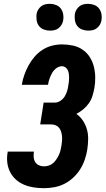

<svg xmlns="http://www.w3.org/2000/svg" viewBox="-20 -975 552 1003"><path d="M210 8Q182 8 156 4Q130 0 106 -10Q82 -20 63 -37Q44 -54 32.5 -77Q21 -100 18 -126.5Q15 -153 20 -180V-183H157V-182Q155 -168 156 -154Q157 -140 164 -128.5Q171 -117 183.5 -111.5Q196 -106 210 -106Q222 -106 234.5 -110Q247 -114 257 -122.5Q267 -131 274.5 -142.5Q282 -154 287.5 -165.5Q293 -177 296 -189.5Q299 -202 301 -214Q303 -226 304 -238.5Q305 -251 304 -263Q303 -275 299.5 -286.5Q296 -298 289 -307Q282 -316 271 -320.5Q260 -325 248 -325H190L208 -439H266Q281 -439 295 -448Q309 -457 317.5 -470.5Q326 -484 330.5 -499Q335 -514 337 -529Q339 -539 340 -549.5Q341 -560 341 -570Q341 -580 339.5 -590Q338 -600 334 -608.5Q330 -617 322 -623Q314 -629 304 -629Q288 -629 274 -618.5Q260 -608 252 -593.5Q244 -579 238.5 -563.5Q233 -548 231 -532H94Q98 -558 107 -583.5Q116 -609 129 -633Q142 -657 160.5 -678.5Q179 -700 202.5 -715Q226 -730 252 -736.5Q278 -743 304 -743Q333 -743 361 -737Q389 -731 411.5 -715.5Q434 -700 448.5 -677.5Q463 -655 470 -628Q477 -601 477.5 -572Q478 -543 473 -514Q469 -494 463 -474Q457 -454 444.5 -436Q432 -418 415 -404Q398 -390 379 -380Q399 -366 413 -345Q427 -324 434 -299.5Q441 -275 440.5 -248Q440 -221 436 -194Q432 -168 423 -141.5Q414 -115 399 -91Q384 -67 362.5 -47Q341 -27 316 -14.5Q291 -2 263.5 3Q236 8 210 8ZM441 -815Q424 -815 408.5 -821Q393 -827 383.5 -839.5Q374 -852 371.5 -868.5Q369 -885 371 -902Q373 -914 379.5 -924.5Q386 -935 395.5 -942.5Q405 -950 417 -952.5Q429 -955 440 -955Q457 -955 472.5 -949Q488 -943 497.5 -930.5Q507 -918 510 -901.5Q513 -885 510 -868Q508 -856 501.5 -845.5Q495 -835 485.5 -827.5Q476 -820 464 -817.5Q452 -815 441 -815ZM241 -815Q224 -815 208.5 -821Q193 -827 183.5 -839.5Q174 -852 171.5 -868.5Q169 -885 171 -902Q173 -914 179.5 -924.5Q186 -935 195.5 -942.5Q205 -950 217 -952.5Q229 -955 240 -955Q257 -955 272.5 -949Q288 -943 297.5 -930.5Q307 -918 310 -901.5Q313 -885 310 -868Q308 -856 301.5 -845.5Q295 -835 285.5 -827.5Q276 -820 264 -817.5Q252 -815 241 -815Z"/></svg>

Font: Iosevka SS18 Heavy
Style: Italic
Weight: 900
Italic angle: -9°
Monospace: yes
Designer: Belleve Invis
Foundry: Belleve Invis
Version: Version 25.1.1; ttfautohint (v1.8.4)